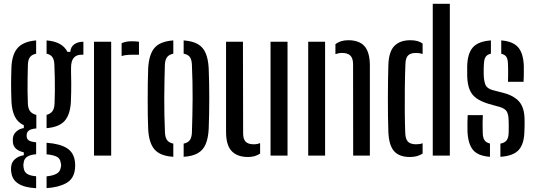

<svg xmlns="http://www.w3.org/2000/svg" viewBox="-20 -820 2820 1012"><path d="M170.5 172Q108 168.5 76 147.5Q44 126.5 39.5 88.5Q38.5 83 38 75.8Q37.5 68.5 38.5 62Q40 35 59 18.8Q78 2.5 105.5 -2V-17Q51.5 -29.5 48 -69.5Q47 -77 47.5 -81.2Q48 -85.5 48 -91Q49.5 -111.5 65.8 -126.5Q82 -141.5 105.5 -145V-160Q74 -174.5 58.8 -204.5Q43.5 -234.5 40.5 -281.5Q39.5 -310 39 -332.2Q38.5 -354.5 38.5 -375Q38.5 -395.5 39 -418.5Q39.5 -441.5 40.5 -470Q44.5 -537 74.8 -569.2Q105 -601.5 170.5 -607V-537Q148 -532.5 137.8 -518.5Q127.5 -504.5 127 -478Q126 -448 125.5 -411.2Q125 -374.5 125.2 -338.2Q125.5 -302 127 -273Q128 -246.5 139.5 -232.8Q151 -219 171.5 -214.5V-143Q144 -141 132.2 -132Q120.5 -123 120.5 -107.5Q120.5 -107 120.5 -105.5Q120.5 -104 120.5 -102.5Q120.5 -88 131.5 -80.2Q142.5 -72.5 170.5 -70V-7Q141.5 -5 124 5.5Q106.5 16 104.5 40Q103 45.5 103.2 51.8Q103.5 58 104.5 63.5Q107 87 124 97Q141 107 170.5 109ZM225.5 171.5V109.5Q257 106.5 277 96.2Q297 86 300.5 62Q302.5 55.5 302.2 49.8Q302 44 300 37.5Q297 13.5 276.8 4.8Q256.5 -4 225.5 -6.5V-67.5Q296 -62.5 333.2 -38.8Q370.5 -15 375.5 36Q376 42 376.2 50.5Q376.5 59 375.5 68Q370.5 122.5 329 145.2Q287.5 168 225.5 171.5ZM225.5 -144.5V-214.5Q245 -219.5 255.5 -232.8Q266 -246 267.5 -272.5Q269 -302.5 269.2 -338.2Q269.5 -374 268.8 -410.8Q268 -447.5 266.5 -480.5Q265.5 -505.5 256 -519Q246.5 -532.5 225.5 -537V-607Q309 -600.5 335.5 -546.5H350.5Q352.5 -572.5 371 -586.2Q389.5 -600 419.5 -600V-531.5H408Q383 -531.5 368.8 -515.2Q354.5 -499 354.5 -463V-437Q355.5 -406.5 355.5 -382.8Q355.5 -359 355.2 -335.5Q355 -312 353.5 -281.5Q349.5 -214.5 320.2 -182.2Q291 -150 225.5 -144.5Z M475.5 0V-600H566V0ZM621 -524.5V-592Q641.5 -602.5 674 -602.5Q683.5 -602.5 693.5 -602Q703.5 -601.5 712.5 -600V-531.5H675Q642 -531.5 621 -524.5Z M761 -140.5Q759.5 -169.5 759 -209.8Q758.5 -250 758.5 -294.2Q758.5 -338.5 759 -381.5Q759.5 -424.5 761 -459.5Q765 -533.5 794.5 -567.8Q824 -602 893.5 -607V-537Q870 -532 860 -518Q850 -504 849 -478Q848 -439.5 847 -396Q846 -352.5 845.8 -306.8Q845.5 -261 846.5 -214.5Q847.5 -168 849.5 -122.5Q850.5 -96 860.5 -81.8Q870.5 -67.5 893.5 -63V6.5Q823.5 2 794 -32.8Q764.5 -67.5 761 -140.5ZM948 6.5V-63Q971.5 -68 981 -82Q990.5 -96 991.5 -121Q993 -166.5 994 -210.8Q995 -255 995.2 -299.2Q995.5 -343.5 994.5 -388.2Q993.5 -433 991.5 -479.5Q990.5 -505 980.8 -519Q971 -533 948 -537V-607Q995.5 -603.5 1023.2 -587.2Q1051 -571 1064.2 -539.5Q1077.5 -508 1080 -459.5Q1081.5 -427.5 1082.2 -387Q1083 -346.5 1083 -303.2Q1083 -260 1082.2 -218Q1081.5 -176 1080 -140.5Q1077.5 -92 1064.2 -60.5Q1051 -29 1023 -12.8Q995 3.5 948 6.5Z M1171.5 -125V-600H1260.5L1261.5 -117.5Q1261.5 -87 1274.8 -73.2Q1288 -59.5 1317.5 -59.5Q1336.5 -59.5 1351 -66V-10.5Q1324 7.5 1287.5 7.5Q1231 7.5 1201.2 -23.5Q1171.5 -54.5 1171.5 -125ZM1406 0V-600H1495.5V0Z M1604.5 0V-600H1693.5V0ZM1841.5 0 1841 -483Q1840.5 -513.5 1826.5 -527.2Q1812.5 -541 1782.5 -541Q1773 -541 1764.5 -539.2Q1756 -537.5 1748 -534.5V-587.5Q1761.5 -597.5 1778 -602.8Q1794.5 -608 1816 -608Q1873 -608 1901 -576.8Q1929 -545.5 1929.5 -476V0Z M2027 -124Q2025.5 -163 2025 -209.2Q2024.5 -255.5 2024.5 -303Q2024.5 -350.5 2025.2 -395Q2026 -439.5 2027 -476Q2029 -548 2058.8 -578Q2088.5 -608 2142.5 -608Q2164 -608 2179.5 -603.8Q2195 -599.5 2207.5 -590.5V-535Q2192.5 -541 2173.5 -541Q2144 -541 2131 -527.8Q2118 -514.5 2117 -484.5Q2114.5 -424 2113.8 -358.8Q2113 -293.5 2113.5 -231.8Q2114 -170 2116 -120Q2117 -86 2130.8 -72.8Q2144.5 -59.5 2173.5 -59.5Q2193 -59.5 2207.5 -65V-10.5Q2194 -2 2178 2.8Q2162 7.5 2140.5 7.5Q2084.5 7.5 2057.2 -23.2Q2030 -54 2027 -124ZM2261 0V-800H2351V0Z M2444 -128.5Q2443.5 -152 2443.8 -172.5Q2444 -193 2445 -213H2525Q2523.5 -181.5 2523.8 -159Q2524 -136.5 2524.5 -119.5Q2525 -94 2533.8 -81Q2542.5 -68 2562.5 -63.5V6.5Q2499 2 2472.8 -30.2Q2446.5 -62.5 2444 -128.5ZM2617.5 6.5V-63Q2640 -67 2650.2 -80.2Q2660.5 -93.5 2661 -120Q2661.5 -134.5 2661.5 -143.8Q2661.5 -153 2661.5 -161.8Q2661.5 -170.5 2661 -183Q2660.5 -215.5 2651.5 -231.5Q2642.5 -247.5 2615 -256L2557.5 -272Q2517 -284 2492 -301.5Q2467 -319 2455.5 -347Q2444 -375 2442.5 -419Q2442.5 -435.5 2442.5 -446.8Q2442.5 -458 2442.5 -470.5Q2444 -537.5 2472 -569.8Q2500 -602 2567.5 -607V-537Q2548 -533 2539.8 -520.2Q2531.5 -507.5 2530.5 -482Q2530 -473.5 2529.5 -459.8Q2529 -446 2529.5 -427.5Q2530.5 -394 2538.5 -373.8Q2546.5 -353.5 2577 -345L2631 -331Q2689 -316.5 2717 -283.8Q2745 -251 2745 -186Q2745 -169.5 2745 -156.5Q2745 -143.5 2744 -126.5Q2742.5 -61 2714 -29.5Q2685.5 2 2617.5 6.5ZM2657.5 -389Q2658 -404.5 2658.2 -422Q2658.5 -439.5 2658.2 -455.5Q2658 -471.5 2657.5 -482.5Q2657 -507 2649.2 -519.8Q2641.5 -532.5 2622 -536.5V-607Q2684.5 -602 2711.5 -570.2Q2738.5 -538.5 2741 -472Q2741 -464.5 2741 -448.8Q2741 -433 2740.8 -416.5Q2740.5 -400 2739.5 -389Z"/></svg>

Font: Big Shoulders Stencil Text Thin Medium
Style: Regular
Weight: 500
Version: Version 2.001